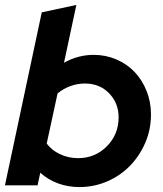

<svg xmlns="http://www.w3.org/2000/svg" viewBox="-22 -750 661 777"><path d="M589 -287Q589 -226 566 -172.5Q543 -119 504 -79Q465 -39 412 -16Q359 7 299 7Q253 7 212.5 -8Q172 -23 141 -51L130 0H-2L147 -700L287 -730L237 -496Q265 -512 295.5 -520Q326 -528 357 -528Q406 -528 449 -509.5Q492 -491 522.5 -459Q553 -427 571 -382.5Q589 -338 589 -287ZM322 -412Q291 -412 262.5 -401.5Q234 -391 211 -372L167 -169Q187 -142 221 -126Q255 -110 294 -110Q363 -110 410.5 -158Q458 -206 458 -275Q458 -333 419.5 -372.5Q381 -412 322 -412Z"/></svg>

Font: Red Hat Display
Style: Bold Italic
Weight: 700
Italic angle: -12°
Designer: Pentagram / MCKL
Foundry: Pentagram / MCKL
Version: Version 1.003; Red Hat Display Bold Italic